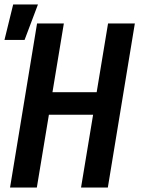

<svg xmlns="http://www.w3.org/2000/svg" viewBox="-20 -840 640 860"><path d="M25 0 146 -735H266L215 -427H413L464 -735H584L463 0H343L397 -326H199L145 0ZM0 -661 39 -820H150L90 -661Z"/></svg>

Font: Iosevka Extended
Style: Bold Italic
Weight: 700
Width: 7
Italic angle: -9°
Monospace: yes
Designer: Belleve Invis
Foundry: Belleve Invis
Version: Version 32.5.0; ttfautohint (v1.8.4)